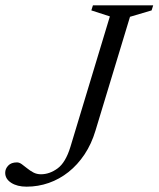

<svg xmlns="http://www.w3.org/2000/svg" viewBox="-64 -690 595 720"><path d="M294 -200Q279 -150 253 -111Q227 -72 193 -45Q159 -18 119 -4Q79 10 35.5 10Q0.5 10 -22 -4.5Q-44.5 -19 -44.5 -42Q-44.5 -57 -33.2 -69Q-22 -81 -0.5 -81Q8.5 -81 17.8 -74.2Q27 -67.5 37.8 -58.8Q48.5 -50 61.2 -43.2Q74 -36.5 89.5 -36.5Q122 -36.5 152 -58.5Q182 -80.5 200 -139L348 -628.5L278.5 -651L284.5 -670H510.5L504.5 -651L423.5 -627Z"/></svg>

Font: Newsreader 18pt
Style: Italic
Weight: 400
Italic angle: -17°
Version: Version 1.003